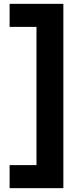

<svg xmlns="http://www.w3.org/2000/svg" viewBox="-20 -780 435 1000"><path d="M310 200H30V80H170V-640H30V-760H310Z"/></svg>

Font: Squares Bold
Style: Regular
Weight: 400
Designer: Typetype
Foundry: Typetype
Version: Version 001.000